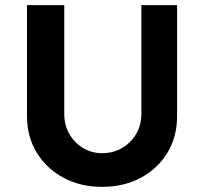

<svg xmlns="http://www.w3.org/2000/svg" viewBox="-20 -721 795 747"><path d="M377 6Q293 6 227 -29.5Q161 -65 123 -127Q85 -189 85 -269V-701H230V-278Q230 -234 250 -199.5Q270 -165 303.5 -145Q337 -125 377 -125Q420 -125 454.5 -145Q489 -165 509.5 -199.5Q530 -234 530 -278V-701H669V-269Q669 -189 631.5 -127Q594 -65 528 -29.5Q462 6 377 6Z"/></svg>

Font: Lexend SemiBold
Style: Regular
Weight: 600
Designer: Bonnie Shaver-Troup, Thomas Jockin
Foundry: Lexend
Version: Version 1.005; ttfautohint (v1.8.3)